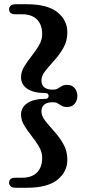

<svg xmlns="http://www.w3.org/2000/svg" viewBox="-20 -760 443 908"><path d="M210 -306Q210 -320 193.5 -320Q139 -320 109.2 -340Q79.5 -360 79.5 -394.5Q79.5 -420.5 94.5 -445.2Q109.5 -470 129.5 -495Q149.5 -520 164.5 -545.8Q179.5 -571.5 179.5 -598.5Q179.5 -643 155 -667.8Q130.5 -692.5 84.5 -692.5H52Q23 -692.5 23 -716.5Q23 -726.5 30.8 -733.2Q38.5 -740 56.5 -740H106.5Q204.5 -740 251.5 -702.2Q298.5 -664.5 298.5 -607Q298.5 -566.5 280 -534Q261.5 -501.5 237.2 -474.8Q213 -448 194.5 -424.8Q176 -401.5 176 -380Q176 -336 229.5 -336Q244.5 -336 253.5 -341.5Q262.5 -347 272 -352.8Q281.5 -358.5 298 -358.5Q321 -358.5 333.5 -342.8Q346 -327 346 -306Q346 -285.5 333.5 -269.8Q321 -254 298 -254Q281.5 -254 272 -259.5Q262.5 -265 253.5 -270.8Q244.5 -276.5 229.5 -276.5Q176 -276.5 176 -232.5Q176 -211 194.5 -187.8Q213 -164.5 237.2 -137.8Q261.5 -111 280 -78.2Q298.5 -45.5 298.5 -5Q298.5 52.5 251.5 90.2Q204.5 128 106.5 128H56.5Q38.5 128 30.8 121.2Q23 114.5 23 104.5Q23 80.5 52 80.5H84.5Q130.5 80.5 155 55.8Q179.5 31 179.5 -13.5Q179.5 -41 164.5 -66.5Q149.5 -92 129.5 -117Q109.5 -142 94.5 -167Q79.5 -192 79.5 -218Q79.5 -252 109.2 -272.2Q139 -292.5 193.5 -292.5Q210 -292.5 210 -306Z"/></svg>

Font: Fraunces 9pt S000 SemiBold
Style: Regular
Weight: 600
Version: Version 1.000; ttfautohint (v1.8.3)